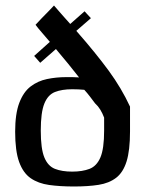

<svg xmlns="http://www.w3.org/2000/svg" viewBox="-20 -673 532 697"><path d="M35 -195Q35 -260 50 -299.5Q65 -339 91 -359Q117 -379 150.5 -386Q184 -393 220 -393Q232 -393 243 -393Q254 -393 267 -392Q250 -414 227.5 -441.5Q205 -469 183 -495L126 -445L104 -470L161 -521Q145 -540 131 -556Q117 -572 109 -583Q118 -593 132 -607.5Q146 -622 158.5 -634.5Q171 -647 176 -653Q191 -635 206 -618.5Q221 -602 235 -586L287 -632L310 -607L257 -561Q328 -480 374.5 -416.5Q421 -353 452 -286Q452 -272 452 -244Q452 -216 452 -196Q452 -127 439.5 -87Q427 -47 401.5 -27.5Q376 -8 338 -2Q300 4 248 4Q198 4 158.5 -1.5Q119 -7 91.5 -26Q64 -45 49.5 -85Q35 -125 35 -195ZM358 -246Q352 -262 344 -275Q336 -288 325 -298Q316 -310 306.5 -322.5Q297 -335 286 -347Q276 -348 265 -348.5Q254 -349 242 -349Q205 -349 179.5 -339Q154 -329 141 -297Q128 -265 128 -199Q128 -133 141 -101.5Q154 -70 179.5 -60Q205 -50 242 -50Q279 -50 305 -60Q331 -70 344.5 -101.5Q358 -133 358 -199Z"/></svg>

Font: Genos Medium
Style: Regular
Weight: 500
Designer: Robert E. Leuschke
Foundry: Robert E. Leuschke
Version: Version 1.010; ttfautohint (v1.8.3)